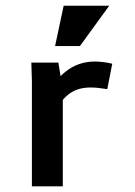

<svg xmlns="http://www.w3.org/2000/svg" viewBox="-20 -659 478 679"><path d="M92.8 -374 90.8 -437.5H186.5L202.1 -340.8V0H92.8ZM315.4 -441.4Q343.8 -441.4 377 -433.6L359.4 -343.8Q324.2 -349.6 300.8 -349.6Q257.8 -349.6 229 -330.1Q200.2 -310.5 177.7 -270.5L133.8 -303.7Q166 -368.2 210.9 -404.8Q255.9 -441.4 315.4 -441.4ZM205.1 -638.7H366.2L262.7 -496.1H174.8Z"/></svg>

Font: Sudo Var
Style: Regular
Weight: 400
Monospace: yes
Designer: Jens Kutilek
Foundry: Jens Kutilek
Version: Version 0.065;FEAKit 1.0